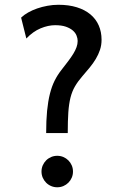

<svg xmlns="http://www.w3.org/2000/svg" viewBox="-20 -772 553 804"><path d="M153.8 -53.7Q153.8 -67.4 158.9 -79.3Q164.1 -91.3 173.1 -100.3Q182.1 -109.4 194.1 -114.5Q206.1 -119.6 219.7 -119.6Q233.4 -119.6 245.4 -114.5Q257.3 -109.4 266.4 -100.3Q275.4 -91.3 280.5 -79.3Q285.6 -67.4 285.6 -53.7Q285.6 -40 280.5 -28.1Q275.4 -16.1 266.4 -7.1Q257.3 2 245.4 7.1Q233.4 12.2 219.7 12.2Q206.1 12.2 194.1 7.1Q182.1 2 173.1 -7.1Q164.1 -16.1 158.9 -28.1Q153.8 -40 153.8 -53.7ZM224.6 -752Q268.1 -752 301.8 -741.5Q335.4 -731 358.4 -711.9Q381.3 -692.9 393.3 -665.8Q405.3 -638.7 405.3 -605.5Q405.3 -583 398.7 -563.2Q392.1 -543.5 381.1 -525.1Q370.1 -506.8 355.5 -489Q340.8 -471.2 324.7 -452.6Q305.7 -430.7 293.7 -409.9Q281.7 -389.2 275.1 -363Q268.6 -336.9 266.1 -301.5Q263.7 -266.1 263.7 -214.8H173.3Q173.3 -268.1 177.2 -308.1Q181.2 -348.1 189 -379.2Q196.8 -410.2 208.7 -434.1Q220.7 -458 236.8 -478.5Q252.9 -499 265.6 -515.9Q278.3 -532.7 287.1 -547.1Q295.9 -561.5 300.5 -574.5Q305.2 -587.4 305.2 -600.6Q305.2 -611.3 300.5 -623Q295.9 -634.8 284.9 -644.3Q273.9 -653.8 255.9 -660.2Q237.8 -666.5 210.9 -666.5Q181.6 -666.5 149.9 -653.3Q118.2 -640.1 90.3 -610.8L68.4 -698.2Q80.6 -710 97.9 -719.7Q115.2 -729.5 135.7 -736.6Q156.2 -743.7 179 -747.8Q201.7 -752 224.6 -752Z"/></svg>

Font: Andika Am
Style: Regular
Weight: 400
Designer: Victor Gaultney, Annie Olsen, Julie Remington, Don Collingsworth, Eric Hays, Becca Hirsbrunner
Foundry: SIL International
Version: Version 5.000